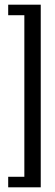

<svg xmlns="http://www.w3.org/2000/svg" viewBox="-20 -780 234 820"><path d="M84 -715H15V-760H154V20H15V-25H84Z"/></svg>

Font: Exetegue
Style: Regular
Weight: 400
Designer: Fábio Duarte Martins
Foundry: Fábio Duarte Martins
Version: Version 0.001